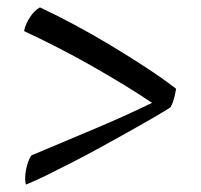

<svg xmlns="http://www.w3.org/2000/svg" viewBox="-20 -592 544 519"><path d="M65 -172Q143 -205 228 -240.5Q313 -276 391 -314Q354 -339 312 -364.5Q270 -390 225 -415.5Q180 -441 134 -464.5Q88 -488 45 -508Q49 -527 61 -545.5Q73 -564 88 -572Q131 -552 180.5 -525.5Q230 -499 279 -469.5Q328 -440 374 -410Q420 -380 456 -352Q454 -339 450.5 -326Q447 -313 441 -302Q421 -289 390.5 -271.5Q360 -254 324.5 -234Q289 -214 250.5 -193Q212 -172 175 -153Q138 -134 105.5 -118Q73 -102 50 -93Q48 -101 48 -109Q48 -126 53 -144.5Q58 -163 65 -172Z"/></svg>

Font: Gotu
Style: Regular
Weight: 400
Designer: Sarang Kulkarni & Kailash Malviya
Foundry: Ek Type
Version: Version 2.320;hotconv 1.0.109;makeotfexe 2.5.65596; ttfautoh